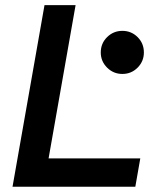

<svg xmlns="http://www.w3.org/2000/svg" viewBox="-20 -713 626 733"><path d="M27.8 0 46.9 -108.4 149.9 -693.4H268.6L165.5 -108.4H515.6L496.6 0ZM447.3 -430.7Q413.1 -430.7 388.9 -454.8Q364.7 -479 364.7 -512.7Q364.7 -547.4 388.9 -571.3Q413.1 -595.2 447.3 -595.2Q481.4 -595.2 505.4 -571.3Q529.3 -547.4 529.3 -512.7Q529.3 -479 505.4 -454.8Q481.4 -430.7 447.3 -430.7Z"/></svg>

Font: Cascadia Mono NF SemiBold
Style: Italic
Weight: 600
Italic angle: -10°
Monospace: yes
Designer: Aaron Bell
Foundry: Saja Typeworks
Version: Version 2404.023; ttfautohint (v1.8.4)